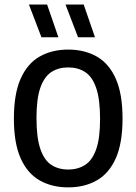

<svg xmlns="http://www.w3.org/2000/svg" viewBox="-20 -822 604 850"><path d="M282 7.5Q210 7.5 155.8 -23.2Q101.5 -54 71.5 -121Q41.5 -188 41.5 -297Q41.5 -406.5 71.5 -473.8Q101.5 -541 155.8 -571.8Q210 -602.5 282 -602.5Q354 -602.5 408.2 -571.8Q462.5 -541 492.5 -473.8Q522.5 -406.5 522.5 -297Q522.5 -188 492.5 -121Q462.5 -54 408.2 -23.2Q354 7.5 282 7.5ZM282 -71.5Q325.5 -71.5 357.2 -92.2Q389 -113 406 -161.8Q423 -210.5 423 -295Q423 -382 406 -432Q389 -482 357.2 -502.8Q325.5 -523.5 282 -523.5Q238.5 -523.5 207 -502.8Q175.5 -482 158.5 -433.2Q141.5 -384.5 141.5 -300Q141.5 -213 158.5 -163Q175.5 -113 207 -92.2Q238.5 -71.5 282 -71.5ZM325.5 -657 270 -802H350.5L400.5 -657ZM163.5 -657 108 -802H188.5L238.5 -657Z"/></svg>

Font: Encode Sans SC Condensed Medium
Style: Regular
Weight: 500
Width: 3
Designer: Multiple Designers
Foundry: Impallari Type
Version: Version 3.002